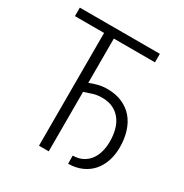

<svg xmlns="http://www.w3.org/2000/svg" viewBox="-166 -840 932 975"><g transform="rotate(30 300.0 -353.0)"><path d="M492.7 -661.1H251.5V-401.4Q274.9 -411.1 299.8 -417.2Q324.7 -423.3 351.1 -423.3Q402.3 -423.3 440.4 -406.2Q478.5 -389.2 503.7 -359.1Q528.8 -329.1 541.5 -287.8Q554.2 -246.6 554.2 -198.2Q554.2 -153.8 541.7 -116.7Q529.3 -79.6 505.6 -52.7Q481.9 -25.9 447.3 -10.5Q412.6 4.9 368.2 5.4L367.7 -42Q400.4 -42.5 424.6 -54.9Q448.7 -67.4 464.6 -88.6Q480.5 -109.9 488 -137.9Q495.6 -166 495.6 -198.2Q495.6 -234.4 487.3 -265.9Q479 -297.4 461.4 -320.8Q443.8 -344.2 416.5 -357.9Q389.2 -371.6 351.1 -371.6Q323.2 -371.6 299.6 -364.5Q275.9 -357.4 251.5 -348.6V0H194.3V-661.1H23.4V-710.9H492.7Z"/></g></svg>

Font: Roboto Mono Light
Style: Regular
Weight: 300
Designer: Google
Version: Version 2.000985; 2015; ttfautohint (v1.3)